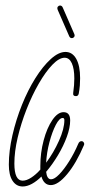

<svg xmlns="http://www.w3.org/2000/svg" viewBox="-20 -670 364 695"><path d="M62 5Q39 5 25.5 -15.5Q12 -36 12 -74Q12 -124 25 -180.5Q38 -237 59.5 -290.5Q81 -344 108 -387Q135 -430 163.5 -456Q192 -482 217 -482Q242 -482 256 -457Q270 -432 270 -387Q270 -374 269 -360.5Q268 -347 265 -331Q263 -322 255 -322Q243 -322 245 -334Q247 -348 248 -361Q249 -374 249 -386Q249 -421 240 -441Q231 -461 214 -461Q194 -461 169.5 -435.5Q145 -410 120.5 -367.5Q96 -325 76 -274Q56 -223 44 -172Q32 -121 32 -78Q32 -16 62 -16Q76 -16 93 -27Q110 -38 126 -56Q126 -62 126 -69Q126 -117 138 -162Q150 -207 169.5 -235.5Q189 -264 210 -264Q234 -264 234 -234Q234 -208 222 -175Q210 -142 190 -108.5Q170 -75 147 -48Q150 -21 165 -21Q177 -21 194.5 -39Q212 -57 230.5 -86.5Q249 -116 263 -149Q267 -159 275 -159Q280 -159 283 -154.5Q286 -150 284 -145Q256 -79 223 -39.5Q190 0 164 0Q139 0 130 -31Q113 -14 95.5 -4.5Q78 5 62 5ZM207 -243Q195 -243 182 -218Q169 -193 159 -155.5Q149 -118 147 -81Q174 -117 193.5 -160.5Q213 -204 213 -235Q213 -243 207 -243ZM240 -532Q233 -532 230 -540L189 -634Q186 -642 189.5 -646Q193 -650 197 -650Q204 -650 207 -643L248 -549Q252 -541 248.5 -536.5Q245 -532 240 -532Z"/></svg>

Font: Zen Loop
Style: Italic
Weight: 400
Italic angle: -15°
Designer: Yoshimichi Ohira
Foundry: A-1 Corp ZenFonts
Version: Version 1.000; ttfautohint (v1.8.3)